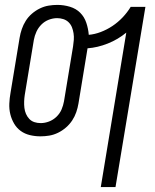

<svg xmlns="http://www.w3.org/2000/svg" viewBox="-20 -548 634 783"><path d="M391 215 495 -415Q461 -387 419.5 -370.5Q378 -354 337 -351L300 -126Q297 -108 291 -90.5Q285 -73 274.5 -57Q264 -41 249 -28Q234 -15 216.5 -6.5Q199 2 181 5Q163 8 145 8Q123 8 102 3Q81 -2 64.5 -14Q48 -26 37.5 -44Q27 -62 22 -82.5Q17 -103 18 -125.5Q19 -148 23 -170L60 -394Q63 -412 69 -429.5Q75 -447 85 -463Q95 -479 110 -492Q125 -505 142.5 -513.5Q160 -522 178 -525Q196 -528 214 -528Q240 -528 265 -520.5Q290 -513 307 -496Q324 -479 332 -455Q340 -431 342 -406Q366 -408 391 -417.5Q416 -427 438.5 -442Q461 -457 480 -477Q499 -497 513 -520H573L451 215ZM146 -46Q163 -46 180 -52.5Q197 -59 210.5 -72Q224 -85 231 -101.5Q238 -118 241 -135L278 -359Q280 -372 281 -385.5Q282 -399 280 -412Q278 -425 273.5 -436.5Q269 -448 260 -457Q251 -466 238.5 -470Q226 -474 213 -474Q196 -474 179 -467.5Q162 -461 149 -448Q136 -435 128.5 -418.5Q121 -402 118 -385L81 -161Q79 -148 78.5 -134.5Q78 -121 79.5 -108Q81 -95 86 -83.5Q91 -72 99.5 -63Q108 -54 120 -50Q132 -46 146 -46Z"/></svg>

Font: Iosevka QP Light
Style: Italic
Weight: 300
Italic angle: -9°
Designer: Belleve Invis
Foundry: Belleve Invis
Version: Version 20.0.0; ttfautohint (v1.8.4)